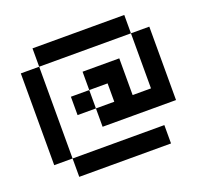

<svg xmlns="http://www.w3.org/2000/svg" viewBox="-121 -841 1042 983"><g transform="rotate(-20 400.0 -350.0)"><path d="M50 -100H150V0H650V-100H150V-600H650V-300H550V-500H350V-400H250V-300H350V-400H450V-300H350V-200H750V-600H650V-700H150V-600H50Z"/></g></svg>

Font: Connection Serif
Style: Regular
Weight: 400
Version: Version 0.2